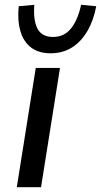

<svg xmlns="http://www.w3.org/2000/svg" viewBox="-20 -780 421 800"><path d="M50 0 129 -497H230L151 0ZM191 -558Q141 -558 109.5 -582Q78 -606 65 -650.5Q52 -695 58 -754L123 -760Q118 -696 136 -661Q154 -626 201 -626Q247 -626 275.5 -661Q304 -696 318 -760L381 -754Q370 -695 344 -650.5Q318 -606 279.5 -582Q241 -558 191 -558Z"/></svg>

Font: Nunito Sans 7pt Medium
Style: Italic
Weight: 500
Italic angle: -9°
Designer: Vernon Adams
Foundry: Vernon Adams
Version: Version 3.101;gftools[0.9.27]